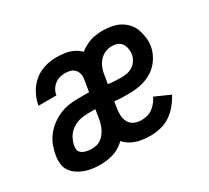

<svg xmlns="http://www.w3.org/2000/svg" viewBox="-111 -707 972 894"><g transform="rotate(-30 375.0 -260.0)"><path d="M201 8Q179 8 157.5 5Q136 2 117 -5Q98 -12 81 -23.5Q64 -35 52.5 -52Q41 -69 39 -91Q37 -113 41 -135Q45 -160 54.5 -184.5Q64 -209 80.5 -230Q97 -251 119 -267.5Q141 -284 165.5 -294Q190 -304 215 -307.5Q240 -311 265 -311H322L332 -371Q335 -386 332.5 -400Q330 -414 321.5 -424.5Q313 -435 299 -439.5Q285 -444 270 -444Q255 -444 240.5 -440Q226 -436 213.5 -426.5Q201 -417 193 -403Q185 -389 183 -374H87V-375Q92 -406 108 -436Q124 -466 149.5 -487.5Q175 -509 207 -518.5Q239 -528 270 -528Q294 -528 317 -524.5Q340 -521 360.5 -511Q381 -501 396 -485Q411 -469 420 -448.5Q429 -428 429.5 -404.5Q430 -381 426 -357L388 -127H386Q376 -99 359 -72Q342 -45 316.5 -26Q291 -7 261 0.5Q231 8 201 8ZM201 -76Q214 -76 227.5 -79Q241 -82 252.5 -90.5Q264 -99 272.5 -110.5Q281 -122 286.5 -134Q292 -146 295.5 -159Q299 -172 301 -185L308 -228H265Q244 -228 222.5 -222.5Q201 -217 182 -203.5Q163 -190 152 -170Q141 -150 137 -128Q136 -120 136.5 -111.5Q137 -103 142 -97Q147 -91 153.5 -87Q160 -83 168.5 -80.5Q177 -78 185 -77Q193 -76 201 -76ZM469 8Q441 8 415.5 3Q390 -2 368 -14Q346 -26 330.5 -46Q315 -66 307 -90Q299 -114 299 -141Q299 -168 303 -195L330 -360Q334 -383 341 -405Q348 -427 361 -447Q374 -467 392 -483Q410 -499 431.5 -509.5Q453 -520 475.5 -524Q498 -528 520 -528Q544 -528 567.5 -523.5Q591 -519 610.5 -508.5Q630 -498 645.5 -481Q661 -464 668.5 -443Q676 -422 679 -398.5Q682 -375 678 -351Q674 -329 663.5 -308Q653 -287 637.5 -270Q622 -253 601.5 -241Q581 -229 559 -222.5Q537 -216 515.5 -214Q494 -212 472 -212Q455 -212 437.5 -212.5Q420 -213 402 -216L397 -181Q394 -162 395 -142.5Q396 -123 405.5 -107Q415 -91 432 -83.5Q449 -76 469 -76Q484 -76 500 -80Q516 -84 529 -93.5Q542 -103 552.5 -116Q563 -129 570 -144L651 -108Q638 -83 619 -60Q600 -37 576 -21Q552 -5 523.5 1.5Q495 8 469 8ZM487 -295Q502 -295 518 -298Q534 -301 548 -310Q562 -319 571 -333.5Q580 -348 583 -363Q585 -379 582.5 -394Q580 -409 572 -421Q564 -433 550 -438.5Q536 -444 520 -444Q502 -444 484.5 -436.5Q467 -429 454 -414.5Q441 -400 434 -382.5Q427 -365 424 -347L416 -300Q434 -297 451.5 -296Q469 -295 487 -295Z"/></g></svg>

Font: Iosevka Custom Medium
Style: Italic
Weight: 500
Italic angle: -9°
Designer: Belleve Invis
Foundry: Belleve Invis
Version: Version 27.0.1